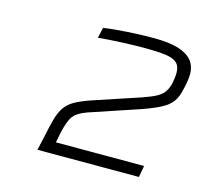

<svg xmlns="http://www.w3.org/2000/svg" viewBox="-66 -875 568 530"><g transform="rotate(15 217.5 -610.5)"><path d="M82 -420 90 -455Q97 -490 103 -511.5Q109 -533 118.5 -547Q128 -561 144.5 -570.5Q161 -580 190 -590L325 -635Q351 -644 364 -651.5Q377 -659 383 -667.5Q389 -676 393 -688Q395 -696 396.5 -706.5Q398 -717 398 -724Q398 -743 388 -752.5Q378 -762 355 -765Q332 -768 292 -768Q268 -768 232 -766.5Q196 -765 163 -762L170 -792Q197 -796 237 -798.5Q277 -801 312 -801Q356 -801 382.5 -793Q409 -785 422 -769.5Q435 -754 435 -730Q435 -721 433 -708.5Q431 -696 428 -685Q424 -664 414 -650Q404 -636 384.5 -625.5Q365 -615 331 -603L188 -555Q160 -545 149.5 -530.5Q139 -516 131 -479L126 -453H378L372 -420Z"/></g></svg>

Font: Saira SemiExpanded Thin
Style: Italic
Weight: 250
Width: 6
Italic angle: -12°
Designer: Hector Gatti with collaboration of the Omnibus-Type team
Foundry: Omnibus-Type
Version: Version 1.101